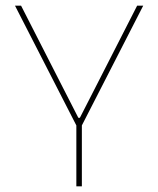

<svg xmlns="http://www.w3.org/2000/svg" viewBox="-20 -659 560 679"><path d="M268.5 -213.5H251L33 -639H54.5L201.5 -351L257 -242.5H262.5L318 -351L465 -639H486.5ZM269.5 0H250V-235.5H269.5Z"/></svg>

Font: Anek Kannada Thin
Style: Regular
Weight: 250
Version: Version 1.003